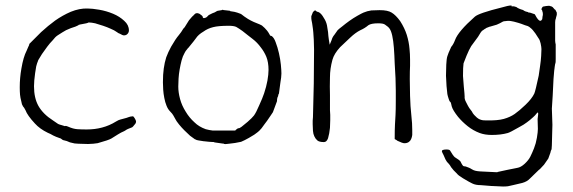

<svg xmlns="http://www.w3.org/2000/svg" viewBox="-20 -513 2090 700"><path d="M406 -396Q404 -397 403 -398Q398 -402 384 -408Q371 -414 356 -419Q340 -424 327 -428Q313 -431 305 -431H304H303Q298 -428 279 -425Q272 -424 266 -422V-421Q261 -419 255 -416Q238 -411 221 -403Q210 -397 190 -384Q181 -378 172 -366Q162 -356 152 -342.5Q142 -329 133 -316Q125 -303 119 -293V-292Q115 -283 112 -271Q110 -260 108 -246Q106 -233 105 -220Q104 -207 104 -199V-198Q104 -156 120 -127Q137 -97 173 -74Q190 -62 192 -61Q199 -58 204 -57L217 -53L218 -54Q223 -54 229 -51Q247 -43 262 -42Q277 -41 296 -41Q326 -41 352 -48Q379 -55 403 -70Q413 -76 418 -77Q437 -82 438.5 -82.5Q440 -83 442 -83.5Q444 -84 449 -86Q453 -88 464 -89Q467 -89 471 -82Q476 -74 476 -70Q476 -64 471 -59Q464 -50 462 -49L447 -43Q442 -41 438 -38Q435 -36 433 -35Q421 -30 410 -23Q399 -16 386 -8Q376 -2 336 9H337Q337 9 336 9Q322 11 320 11Q313 11 301 12L266 11L252 10Q237 7 235 6Q222 0 215 -1Q209 -2 207 -4Q202 -9 196 -10Q184 -14 174 -19Q164 -25 154 -29Q125 -43 107 -63Q80 -92 73 -111Q70 -116 68 -120Q65 -123 64 -125Q62 -130 60 -133Q59 -137 58 -142Q54 -157 53 -168Q52 -180 52 -195Q52 -229 58 -263Q65 -305 77 -328Q82 -340 83 -342Q87 -349 87 -353Q108 -374 130 -396Q155 -419 181 -438Q208 -457 238 -470Q270 -483 299 -482Q316 -482 342 -477.5Q368 -473 392 -463Q416 -453 433 -437Q450 -422 450 -402Q450 -395 445 -389.5Q440 -384 432 -384Q427 -384 417 -390L410 -393L408 -395Z M925 -129Q937 -155 943 -173Q951 -197 955 -219Q959 -242 959 -258Q959 -286 951 -306Q943 -325 931 -340Q918 -358 901 -371Q892 -378 883 -385Q874 -392 864 -400Q850 -410 841 -415Q832 -419 814 -419Q776 -419 757 -414Q737 -409 722 -398Q703 -387 694 -373Q690 -367 667 -339Q667 -339 666 -338H665V-337L661 -332Q657 -328 653 -320Q646 -308 642 -292.5Q638 -277 635 -260Q632 -243 631 -226.5Q630 -210 630 -197Q630 -176 636.5 -152Q643 -128 657 -106Q670 -84 689 -67Q705 -51 730 -42Q737 -40 743 -39L756 -37H757H836H838L839 -39Q847 -46 850 -45.5Q853 -45 861 -51Q869 -57 883 -69Q899 -83 906 -92Q914 -103 925 -129ZM967 -92Q951 -68 945 -61Q932 -42 925 -36Q921 -32 907 -22Q897 -16 887 -10Q882 -7 872 -2Q860 3 859 4Q837 9 815 11Q800 13 797 12V11Q796 11 789 10L761 6Q761 5 761 5V6Q761 6 761 6V5Q756 5 743 4Q734 3 724 2H723Q714 1 704 -1Q696 -2 692 -5H691Q682 -11 673 -18Q662 -28 652 -38Q642 -48 633 -59Q622 -73 621 -76Q616 -86 612 -92Q609 -98 600 -107H601H600Q592 -115 587 -128Q582 -140 579 -156Q576 -171 575 -186Q574 -201 574 -213Q574 -242 577 -263Q580 -285 586 -304Q593 -323 604 -343Q620 -371 632 -385Q643 -399 643 -400L648 -408Q653 -412 659 -423Q666 -435 669 -439Q682 -455 686 -457V-458Q690 -462 693 -464Q696 -465 700 -465Q702 -465 706 -463H707Q719 -455 719 -452Q719 -448 722 -447Q726 -447 728 -448L731 -449L732 -450H733L741 -458Q741 -458 745 -460Q754 -465 763 -468Q772 -474 776 -474Q792 -476 792 -478Q793 -475 795 -477L796 -476H798L816 -474Q819 -474 820 -472H821Q837 -470 845 -467Q859 -463 864 -458Q867 -455 884 -444Q894 -438 905 -433Q926 -424 927 -424Q928 -424 935 -420Q940 -416 945 -411Q949 -407 954 -401Q958 -396 963 -387L964 -385L965 -383H967L968 -382H970Q979 -376 985 -359Q992 -341 997 -319Q1002 -297 1004 -277Q1006 -256 1006 -245Q1006 -233 1002 -210Q999 -191 997 -172Q994 -168 994 -163Q993 -160 991 -156V-155Q990 -152 990 -146Q990 -143 988 -139Q976 -107 975 -104Q974 -103 967 -92ZM776 -474Q776 -475 776 -475Z M1419 -6Q1419 -41 1420 -59L1422 -94Q1423 -111 1423 -147V-183Q1423 -207 1422 -228Q1421 -250 1419 -282Q1418 -313 1416 -339Q1414 -365 1410 -383Q1406 -401 1400 -409Q1396 -415 1384 -423Q1378 -428 1359 -428Q1333 -428 1323 -421Q1310 -410 1294 -403Q1276 -394 1257 -376Q1239 -359 1220 -341Q1198 -317 1192 -295Q1183 -262 1183 -231Q1182 -196 1183 -166Q1183 -136 1183 -111Q1183 -107 1184 -94Q1184 -82 1184 -75Q1184 -61 1183 -47Q1181 -26 1176 -9Q1171 5 1161 5Q1144 5 1137 -1Q1130 -7 1126 -16Q1122 -24 1121 -36Q1120 -48 1120 -60Q1120 -67 1120 -73Q1121 -80 1121 -86Q1123 -147 1124 -208.5Q1125 -270 1125 -332Q1125 -350 1124 -368Q1122 -402 1121 -407Q1120 -416 1118 -428Q1115 -442 1115 -446Q1115 -452 1115 -454Q1116 -456 1119 -464Q1120 -469 1124 -472Q1126 -475 1130 -475Q1133 -472 1136 -470H1139L1141 -469Q1151 -465 1161 -447Q1169 -435 1172 -421Q1174 -409 1176 -396Q1177 -381 1179 -368L1182 -350L1189 -367Q1192 -378 1199 -386Q1206 -396 1211 -403Q1216 -408 1228 -417Q1240 -427 1254 -437Q1268 -447 1283 -455.5Q1298 -464 1305 -467Q1319 -473 1334 -475Q1349 -476 1364 -476Q1394 -476 1408 -467Q1423 -458 1439 -436Q1455 -411 1463 -386Q1471 -360 1473 -335Q1475 -316 1475 -296Q1475 -289 1475 -273Q1474 -255 1474 -225Q1474 -201 1475 -163.5Q1476 -126 1480 -89Q1483 -64 1483 -38Q1483 -30 1483 -21Q1482 -13 1479 -6Q1476 1 1470 5Q1462 10 1452 9Q1448 9 1433 2Q1429 1 1426 -2Q1419 -6 1419 -6ZM1470 5ZM1211 -403Z M1944 -237Q1944 -237 1949 -272Q1952 -292 1953 -309Q1954 -327 1954 -334Q1954 -341 1951 -355Q1948 -368 1943 -374Q1937 -384 1932 -391Q1920 -407 1918 -408Q1908 -417 1904 -418Q1896 -420 1881 -426Q1873 -429 1854 -434Q1840 -437 1836 -437Q1828 -437 1823 -436Q1816 -436 1813 -434Q1803 -428 1791 -423Q1770 -417 1767 -416H1766Q1763 -415 1753 -411L1752 -410Q1746 -407 1740 -402H1739Q1733 -397 1723 -379Q1710 -362 1698 -345Q1690 -332 1681 -310Q1670 -283 1670 -282Q1668 -269 1668 -236Q1668 -230 1671 -197Q1674 -168 1674 -161Q1673 -152 1679 -141Q1688 -123 1691 -119Q1703 -104 1704 -100Q1706 -96 1719 -84Q1726 -78 1734 -76Q1739 -74 1752 -74Q1794 -73 1817 -79.5Q1840 -86 1856.5 -97.5Q1873 -109 1896 -131Q1919 -153 1928 -172Q1932 -181 1944 -237ZM1940 -79Q1943 -100 1942 -101Q1941 -105 1937 -100Q1931 -92 1924 -86Q1911 -74 1901 -67Q1891 -59 1872 -49Q1839 -30 1831 -28Q1806 -21 1773 -21Q1748 -21 1729 -28Q1705 -37 1685 -53Q1665 -69 1650 -87Q1631 -111 1627 -125Q1624 -139 1623 -140L1620 -143Q1619 -143 1616 -152Q1612 -164 1611 -170L1608 -199L1606 -237L1607 -277Q1608 -299 1611 -308Q1613 -316 1625 -342Q1633 -351 1639 -367Q1650 -398 1711 -452Q1725 -465 1810 -486Q1822 -489 1829 -491Q1837 -493 1845 -493V-492V-490H1854Q1858 -488 1861 -488L1863 -487Q1866 -484 1876 -480Q1885 -477 1885 -477H1886Q1893 -472 1897 -471Q1899 -470 1905 -469V-468L1911 -467Q1917 -466 1918 -465Q1923 -463 1930 -461V-460L1931 -459Q1932 -457 1936 -450Q1941 -442 1945 -439Q1952 -434 1956 -442L1957 -443V-444Q1957 -445 1958 -453Q1960 -458 1959 -465V-466Q1959 -466 1957 -473L1956 -477H1955Q1954 -477 1954 -478L1955 -483Q1956 -485 1957 -486Q1958 -488 1960 -489Q1963 -490 1971 -491Q1977 -492 1982 -492Q1986 -491 1989 -490H1990Q1994 -488 1995 -487Q1998 -484 2002 -479Q2003 -478 2005 -477Q2006 -475 2007 -473Q2009 -469 2010 -467Q2010 -463 2010 -459Q2009 -454 2007 -448V-447Q2004 -440 2004 -432V-404Q2004 -390 2004 -382Q2003 -362 2006 -351V-298Q2006 -283 2005 -283H2004H2005Q2004 -282 2002 -267V-266Q2001 -264 1998 -225Q1998 -225 1995 -164L1992 -117L1994 -58Q1994 -49 1993 -22Q1992 29 1991 31Q1988 37 1987 42V43Q1985 50 1979 65Q1978 67 1970 78Q1965 85 1963 88Q1961 90 1961 90L1948 104Q1947 104 1947 105H1946Q1944 107 1912 138Q1902 149 1884 154L1850 162Q1846 163 1832 166Q1824 167 1814 167Q1805 167 1770 165Q1735 162 1733 162Q1714 162 1702 156Q1693 152 1668 137Q1650 126 1646 120Q1632 107 1625 97Q1620 88 1616 84Q1609 78 1604 68Q1603 66 1597 52Q1592 43 1591 39Q1591 35 1594 34Q1599 32 1607 32Q1619 32 1621 36Q1632 55 1638 60Q1656 71 1659 76Q1667 93 1671 93Q1676 94 1678 94Q1678 94 1678 94H1677Q1678 94 1678 94Q1678 94 1678 94Q1691 98 1702 105Q1711 111 1732 112L1793 115L1794 114Q1795 114 1831 106Q1863 100 1866 99Q1879 97 1893 84Q1907 71 1913.5 58Q1920 45 1927 27.5Q1934 10 1937.5 -11Q1941 -32 1941 -43Q1940 -60 1940 -79Z"/></svg>

Font: ToneOZ-Tsuipita-TC
Style: Tsuipita-TC
Weight: 400
Designer: :Jeffrey Xuan (Chih-Lin Hsuan)  :
Foundry: jeffreyx@gmail.com, cjkFonts.io
Version: Version 0.24071